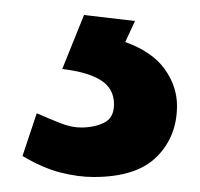

<svg xmlns="http://www.w3.org/2000/svg" viewBox="-20 -26 267 256"><path d="M105 210Q84 210 60.5 204Q37 198 10 182L29 125Q45 132 60 138Q75 144 88 144Q106 144 119 137.5Q132 131 132 113Q132 92 114.5 81Q97 70 63 66L92 -6L160 2L147 30Q183 43 199.5 66Q216 89 216 115Q216 156 189 183Q162 210 105 210Z"/></svg>

Font: Figtree SemiBold
Style: Regular
Weight: 600
Designer: Erik Kennedy
Foundry: Erik Kennedy
Version: Version 2.001; ttfautohint (v1.8.4.7-5d5b);gftools[0.9.27]